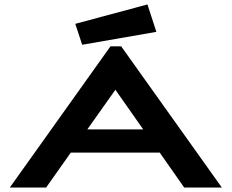

<svg xmlns="http://www.w3.org/2000/svg" viewBox="-20 -842 1040 862"><path d="M807 0 697 -157H298L187 0H24L476 -634H524L976 0ZM498 -439 372 -261H623ZM349 -641 318 -735 642 -822 682 -699Z"/></svg>

Font: Inconsolata UltraExpanded ExtraBold
Style: Regular
Weight: 800
Width: 9
Monospace: yes
Designer: Raph Levien, Cyreal, Brenton Simpson
Foundry: Raph Levien, Cyreal, Google
Version: Version 3.001; ttfautohint (v1.8.2.53-6de2)